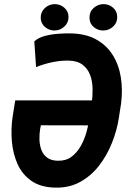

<svg xmlns="http://www.w3.org/2000/svg" viewBox="-20 -879 623 910"><path d="M314 -720.7Q385.3 -719.7 434.8 -692.6Q484.4 -665.5 513.7 -619.1Q543 -572.8 552.5 -513.7Q562 -454.6 554.2 -390.6L543 -318.4Q534.2 -260.7 510.7 -201.9Q487.3 -143.1 450 -94.5Q412.6 -45.9 360.6 -17.1Q308.6 11.7 242.2 10.3Q172.4 8.8 128.9 -21.7Q85.4 -52.2 63.5 -100.8Q41.5 -149.4 36.4 -207.8Q31.2 -266.1 39.6 -324.2L52.2 -403.3H455.6L435.1 -284.7L173.8 -285.2L170.4 -268.6Q166 -242.7 167 -216.3Q168 -189.9 176.5 -167.7Q185.1 -145.5 203.9 -131.6Q222.7 -117.7 253.9 -117.2Q292.5 -116.2 318.8 -136Q345.2 -155.8 362.8 -187Q380.4 -218.3 390.1 -253.7Q399.9 -289.1 404.3 -318.4L415 -391.1Q419.4 -425.3 418.7 -460Q418 -494.6 407 -523.9Q396 -553.2 371.6 -572Q347.2 -590.8 304.7 -591.8Q265.1 -592.3 226.6 -584Q188 -575.7 150.9 -561L142.6 -683.1Q162.1 -700.7 193.1 -708.7Q224.1 -716.8 256.8 -719Q289.6 -721.2 314 -720.7ZM172.9 -794.9Q172.9 -822.3 192.4 -840.6Q211.9 -858.9 238.3 -859.4Q264.2 -859.9 284.4 -842.8Q304.7 -825.7 304.7 -798.8Q305.2 -772 285.4 -753.4Q265.6 -734.9 239.3 -734.4Q213.4 -733.9 193.4 -751Q173.3 -768.1 172.9 -794.9ZM404.3 -794.4Q403.3 -822.3 423.1 -840.6Q442.9 -858.9 469.7 -859.4Q496.1 -859.9 515.9 -842.5Q535.6 -825.2 535.6 -798.8Q536.1 -771.5 516.4 -753.2Q496.6 -734.9 470.2 -734.4Q444.3 -733.9 424.3 -750.7Q404.3 -767.6 404.3 -794.4Z"/></svg>

Font: Roboto Condensed
Style: Bold Italic
Weight: 700
Italic angle: -12°
Designer: Christian Robertson
Foundry: Google
Version: Version 3.0